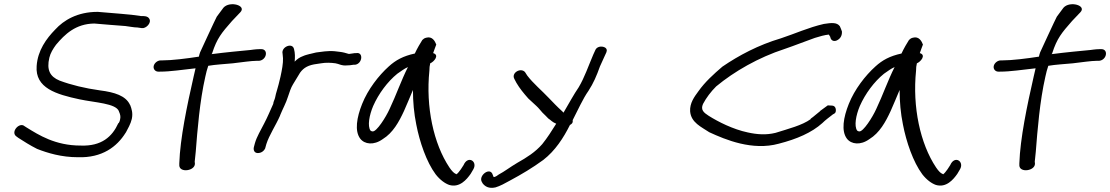

<svg xmlns="http://www.w3.org/2000/svg" viewBox="-20 -741 5331 922"><path d="M448 -684C352 -684 286 -644 245 -599C203 -556 161 -499 156 -424C148 -318 250 -288 362 -264C437 -248 536 -245 551 -207V-206C557 -193 560 -182 557 -169C556 -164 555 -158 550 -150H549L548 -149C519 -85 468 -38 367 -42C245 -42 166 -93 109 -128L98 -135C74 -156 32 -110 56 -88L68 -79C93 -63 124 -43 158 -26C209 -6 275 14 354 14C471 18 542 -37 583 -103V-104H584C593 -121 608 -147 613 -170C619 -198 612 -219 605 -237H604V-238C584 -281 531 -298 460 -307C388 -317 322 -333 266 -354C220 -373 203 -405 217 -464C222 -486 235 -507 249 -526C291 -576 343 -627 433 -628C475 -624 544 -619 582 -616C600 -614 623 -609 640 -609C646 -608 654 -607 661 -606C681 -603 709 -631 697 -651C689 -665 670 -664 656 -664C604 -673 523 -677 450 -684Z M759 -451H752C736 -451 721 -438 718 -424C715 -409 726 -397 740 -397H748C799 -397 853 -406 919 -413L910 -374C878 -234 845 -76 841 43V54C843 90 916 80 916 45L915 35C915 30 918 13 920 -13C928 -115 939 -255 966 -373C970 -391 974 -408 980 -425C1015 -431 1056 -433 1098 -437C1141 -442 1187 -449 1213 -449H1222C1237 -449 1252 -460 1256 -476C1260 -492 1252 -505 1235 -505H1226C1209 -505 1183 -501 1183 -501C1142 -497 1064 -490 996 -481C996 -483 999 -483 999 -485V-486C1022 -557 1044 -583 1094 -640L1134 -682C1166 -715 1083 -738 1053 -704L1021 -661C1016 -653 941 -490 941 -490C938 -483 937 -476 935 -469C877 -460 806 -451 759 -451Z M1318 -336C1314 -319 1309 -306 1305 -290L1301 -272C1299 -262 1293 -254 1292 -242C1278 -211 1264 -177 1248 -147C1233 -117 1213 -85 1204 -53L1199 -34C1196 -21 1201 -6 1218 -6C1235 -6 1248 -16 1254 -30V-31L1259 -49C1273 -93 1304 -138 1325 -186V-187C1337 -217 1354 -247 1363 -277C1370 -298 1377 -320 1387 -336C1398 -355 1409 -373 1421 -392C1439 -417 1462 -429 1502 -434L1522 -437C1544 -441 1570 -440 1591 -437C1606 -435 1621 -424 1647 -427C1655 -427 1667 -428 1677 -430H1685C1721 -435 1726 -492 1691 -486H1684C1675 -484 1667 -484 1656 -482C1654 -482 1652 -483 1648 -484L1634 -488C1627 -490 1619 -491 1612 -492L1587 -495C1554 -498 1522 -492 1498 -489L1469 -482H1468C1458 -479 1447 -477 1436 -472C1417 -465 1407 -457 1395 -445C1397 -466 1397 -487 1392 -505C1385 -539 1329 -516 1337 -483C1338 -474 1338 -471 1339 -461C1340 -437 1334 -405 1327 -373C1324 -360 1321 -347 1318 -336Z M1772 -232C1798 -291 1841 -349 1888 -387C1907 -400 1921 -411 1939 -419C1907 -356 1882 -283 1851 -218C1833 -178 1788 -107 1769 -110C1766 -110 1763 -111 1759 -114C1744 -136 1753 -187 1772 -232ZM2060 -486C2065 -502 2071 -515 2075 -527C2069 -543 2056 -568 2027 -560C2018 -558 2013 -554 2008 -549C2000 -537 1982 -506 1972 -484C1916 -472 1880 -452 1847 -422C1798 -378 1747 -312 1719 -242C1693 -177 1682 -112 1710 -75C1731 -48 1775 -42 1818 -73C1867 -103 1896 -156 1920 -208C1934 -241 1949 -274 1963 -309C1963 -252 1968 -197 1979 -143C1995 -60 2028 37 2072 96C2093 123 2117 140 2137 147C2187 162 2221 121 2240 94L2253 72C2275 34 2227 3 2206 52L2193 72C2185 83 2179 91 2172 96H2171V94H2167V93C2161 91 2150 81 2138 63C2062 -51 2024 -227 2042 -402C2042 -415 2043 -425 2046 -437C2064 -444 2092 -477 2060 -486Z M2881 -466 2892 -490V-491C2904 -518 2854 -528 2840 -503L2829 -479C2805 -423 2787 -369 2759 -322C2735 -287 2712 -244 2686 -200C2684 -203 2679 -207 2675 -211C2667 -219 2656 -228 2646 -239L2615 -271C2583 -305 2539 -342 2512 -378L2501 -395C2480 -418 2434 -391 2450 -362L2460 -343C2476 -316 2494 -294 2517 -268L2556 -232C2567 -222 2575 -211 2585 -200C2595 -190 2605 -181 2613 -172C2627 -163 2631 -155 2651 -147C2629 -112 2609 -80 2584 -49C2550 -10 2510 15 2464 41C2430 61 2402 83 2375 97C2360 109 2350 111 2350 108L2346 98C2334 59 2278 101 2293 131L2298 140C2309 154 2327 166 2359 159C2380 153 2406 139 2429 126C2485 96 2537 65 2589 27C2646 -17 2686 -79 2717 -141C2723 -144 2729 -149 2730 -155C2731 -159 2730 -161 2730 -164C2754 -210 2779 -267 2806 -305C2830 -342 2845 -377 2861 -422Z M3294 -207C3298 -152 3349 -131 3386 -106C3464 -70 3593 -16 3720 -51C3806 -73 3878 -104 3929 -150C3944 -165 3961 -177 3980 -192C3987 -195 3992 -199 3993 -204C3996 -217 3992 -234 3974 -234C3966 -234 3960 -235 3955 -235C3943 -226 3930 -217 3918 -208V-207C3902 -195 3889 -182 3873 -171V-169C3832 -139 3767 -123 3704 -103C3659 -92 3616 -95 3571 -105C3500 -120 3429 -156 3383 -185C3360 -200 3343 -213 3356 -242C3372 -272 3393 -300 3419 -326C3506 -398 3622 -465 3748 -506C3798 -523 3850 -544 3893 -559C3915 -566 3940 -573 3960 -575C3963 -571 3965 -568 3967 -564V-563C3971 -542 3990 -540 4004 -550C4017 -558 4024 -572 4023 -589V-590C4020 -598 4017 -607 4013 -615C3999 -634 3974 -632 3936 -626C3862 -609 3797 -579 3730 -557C3622 -525 3528 -475 3449 -421C3408 -386 3365 -347 3334 -303C3314 -276 3292 -246 3294 -207Z M4109 -232C4135 -291 4178 -349 4225 -387C4244 -400 4258 -411 4276 -419C4244 -356 4219 -283 4188 -218C4170 -178 4125 -107 4106 -110C4103 -110 4100 -111 4096 -114C4081 -136 4090 -187 4109 -232ZM4397 -486C4402 -502 4408 -515 4412 -527C4406 -543 4393 -568 4364 -560C4355 -558 4350 -554 4345 -549C4337 -537 4319 -506 4309 -484C4253 -472 4217 -452 4184 -422C4135 -378 4084 -312 4056 -242C4030 -177 4019 -112 4047 -75C4068 -48 4112 -42 4155 -73C4204 -103 4233 -156 4257 -208C4271 -241 4286 -274 4300 -309C4300 -252 4305 -197 4316 -143C4332 -60 4365 37 4409 96C4430 123 4454 140 4474 147C4524 162 4558 121 4577 94L4590 72C4612 34 4564 3 4543 52L4530 72C4522 83 4516 91 4509 96H4508V94H4504V93C4498 91 4487 81 4475 63C4399 -51 4361 -227 4379 -402C4379 -415 4380 -425 4383 -437C4401 -444 4429 -477 4397 -486Z M4793 -451H4786C4770 -451 4755 -438 4752 -424C4749 -409 4760 -397 4774 -397H4782C4833 -397 4887 -406 4953 -413L4944 -374C4912 -234 4879 -76 4875 43V54C4877 90 4950 80 4950 45L4949 35C4949 30 4952 13 4954 -13C4962 -115 4973 -255 5000 -373C5004 -391 5008 -408 5014 -425C5049 -431 5090 -433 5132 -437C5175 -442 5221 -449 5247 -449H5256C5271 -449 5286 -460 5290 -476C5294 -492 5286 -505 5269 -505H5260C5243 -505 5217 -501 5217 -501C5176 -497 5098 -490 5030 -481C5030 -483 5033 -483 5033 -485V-486C5056 -557 5078 -583 5128 -640L5168 -682C5200 -715 5117 -738 5087 -704L5055 -661C5050 -653 4975 -490 4975 -490C4972 -483 4971 -476 4969 -469C4911 -460 4840 -451 4793 -451Z"/></svg>

Font: Stray Cat
Style: BdExtObl
Weight: 700
Version: Version 1.0